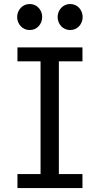

<svg xmlns="http://www.w3.org/2000/svg" viewBox="-20 -953 516 973"><path d="M397.9 -712.9V-642.1H278.3V-70.8H397.9V0H68.4V-70.8H185.5V-642.1H68.4V-712.9ZM66.9 -866.7Q66.9 -880.4 71.8 -892.3Q76.7 -904.3 85.2 -913.3Q93.8 -922.4 105.2 -927.5Q116.7 -932.6 130.4 -932.6Q144 -932.6 155.8 -927.5Q167.5 -922.4 175.8 -913.3Q184.1 -904.3 189 -892.3Q193.8 -880.4 193.8 -866.7Q193.8 -853 189 -841.1Q184.1 -829.1 175.8 -820.1Q167.5 -811 155.8 -805.9Q144 -800.8 130.4 -800.8Q116.7 -800.8 105.2 -805.9Q93.8 -811 85.2 -820.1Q76.7 -829.1 71.8 -841.1Q66.9 -853 66.9 -866.7ZM272 -866.7Q272 -880.4 276.9 -892.3Q281.7 -904.3 290.3 -913.3Q298.8 -922.4 310.3 -927.5Q321.8 -932.6 335.4 -932.6Q349.1 -932.6 360.8 -927.5Q372.6 -922.4 380.9 -913.3Q389.2 -904.3 394 -892.3Q398.9 -880.4 398.9 -866.7Q398.9 -853 394 -841.1Q389.2 -829.1 380.9 -820.1Q372.6 -811 360.8 -805.9Q349.1 -800.8 335.4 -800.8Q321.8 -800.8 310.3 -805.9Q298.8 -811 290.3 -820.1Q281.7 -829.1 276.9 -841.1Q272 -853 272 -866.7Z"/></svg>

Font: Andika FrenchTight
Style: Regular
Weight: 400
Designer: Victor Gaultney, Annie Olsen, Julie Remington, Don Collingsworth, Eric Hays, Becca Hirsbrunner
Foundry: SIL International
Version: Version 5.000 ; Dig1 Dig4Opn Dig7 LnSpcTght